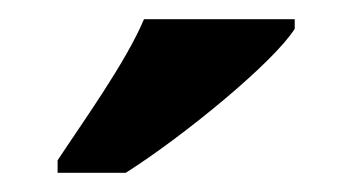

<svg xmlns="http://www.w3.org/2000/svg" viewBox="-20 -786 367 200"><path d="M40 -619V-606H111C171 -644 265 -721 287 -756V-766H130C111 -721 67 -660 40 -619Z"/></svg>

Font: Noto Serif Condensed ExtraBold
Style: Regular
Weight: 800
Width: 3
Designer: Monotype Design Team
Foundry: Monotype Imaging Inc.
Version: Version 2.013